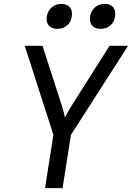

<svg xmlns="http://www.w3.org/2000/svg" viewBox="-20 -965 677 985"><path d="M211 0 254 -273 107 -730H198L295 -430Q303 -405 307.5 -387.5Q312 -370 313 -362Q317 -370 326.5 -387.5Q336 -405 352 -430L542 -730H637L344 -273L301 0ZM496 -817Q467 -817 452.5 -834Q438 -851 442 -880Q447 -910 467.5 -927.5Q488 -945 517 -945Q546 -945 560.5 -927.5Q575 -910 570 -880Q566 -851 545.5 -834Q525 -817 496 -817ZM274 -817Q245 -817 230.5 -834Q216 -851 220 -880Q225 -910 245.5 -927.5Q266 -945 295 -945Q324 -945 338.5 -927.5Q353 -910 348 -880Q344 -851 323.5 -834Q303 -817 274 -817Z"/></svg>

Font: NKDuy Mono
Style: Italic
Weight: 400
Italic angle: -9°
Monospace: yes
Designer: NKDuy
Foundry: NKDuy
Version: Version 2.251; ttfautohint (v1.8.4.7-5d5b)